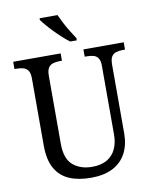

<svg xmlns="http://www.w3.org/2000/svg" viewBox="-100 -1005 864 1088"><g transform="rotate(-10 332.0 -460.5)"><path d="M335 10Q262 10 210 -12.5Q158 -35 130 -85Q102 -135 102 -216V-604Q102 -634 91.5 -648.5Q81 -663 64 -667.5Q47 -672 26 -672H14V-714H287V-672H275Q254 -672 236.5 -667Q219 -662 209 -647Q199 -632 199 -600V-210Q199 -123 242 -86.5Q285 -50 352 -50Q404 -50 438 -70Q472 -90 488.5 -126Q505 -162 505 -207V-604Q505 -634 495 -648.5Q485 -663 468 -667.5Q451 -672 430 -672H418V-714H650V-672H638Q617 -672 599.5 -667Q582 -662 572.5 -647Q563 -632 563 -600V-205Q563 -139 537 -90.5Q511 -42 460.5 -16Q410 10 335 10ZM352 -771Q333 -785 311.5 -804.5Q290 -824 268.5 -846Q247 -868 230 -888Q213 -908 204 -921V-931H307Q317 -909 331 -882Q345 -855 361 -829Q377 -803 390 -784V-771Z"/></g></svg>

Font: Noto Serif Thai SemiCondensed
Style: Regular
Weight: 400
Width: 4
Designer: Monotype Design Team
Foundry: Monotype Imaging Inc.
Version: Version 2.002